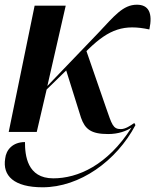

<svg xmlns="http://www.w3.org/2000/svg" viewBox="-20 -560 661 815"><path d="M17 0H136L178 -180L261 -261L324 -60C341 -12 366 9 439 9C483 9 516 -4 538 -18C436 142 310 197 206 197C95 197 86 99 86 43C35 43 6 75 2 113C-10 186 39 235 161 235C318 235 474 124 555 -29L550 -38C533 -26 512 -12 493 -12C459 -12 455 -32 430 -103L347 -343L356 -352C444 -437 507 -458 614 -435C629 -505 611 -540 561 -540C502 -540 465 -492 396 -419L181 -195L259 -536H127Z"/></svg>

Font: Noto Serif Display SemiBold
Style: Italic
Weight: 600
Italic angle: -12°
Designer: Monotype Design Team
Foundry: Monotype Imaging Inc.
Version: Version 2.009